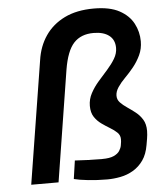

<svg xmlns="http://www.w3.org/2000/svg" viewBox="-54 -815 712 868"><g transform="rotate(-5 301.5 -381.5)"><path d="M398 6Q352 6 311 1.5Q270 -3 247 -9L259 -92Q290 -90 320.5 -89Q351 -88 383 -88Q417 -88 435.5 -96.5Q454 -105 462 -117.5Q470 -130 472 -142Q474 -152 474.5 -158.5Q475 -165 475 -170Q475 -188 462 -200.5Q449 -213 430.5 -224Q412 -235 393 -248.5Q374 -262 361 -281.5Q348 -301 348 -332Q348 -362 362.5 -389Q377 -416 398 -440Q419 -464 440 -487.5Q461 -511 475 -534.5Q489 -558 489 -583Q489 -620 463.5 -639.5Q438 -659 393 -659Q336 -659 303.5 -624Q271 -589 257 -504L177 0H53L142 -557Q151 -620 183.5 -667.5Q216 -715 271 -742Q326 -769 404 -769Q476 -769 519.5 -745.5Q563 -722 583 -684Q603 -646 603 -603Q603 -569 589.5 -540.5Q576 -512 557 -488.5Q538 -465 518 -445Q498 -425 485 -405.5Q472 -386 472 -367Q472 -349 484.5 -336Q497 -323 515.5 -310.5Q534 -298 552.5 -283.5Q571 -269 583.5 -248.5Q596 -228 596 -197Q596 -191 595 -179Q594 -167 588 -134Q581 -92 562 -65Q543 -38 516 -22Q489 -6 458 0Q427 6 398 6Z"/></g></svg>

Font: Exo Thin SemiBold
Style: Italic
Weight: 600
Italic angle: -9°
Version: Version 2.000